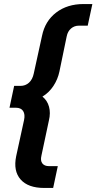

<svg xmlns="http://www.w3.org/2000/svg" viewBox="-20 -765 477 950"><path d="M199 165Q119 165 82 123Q45 81 60 8L99 -171Q105 -199 94.5 -215.5Q84 -232 58 -232H27L50 -340H81Q106 -340 123.5 -356Q141 -372 147 -401L188 -588Q203 -661 258 -703Q313 -745 393 -745H437L414 -638H370Q348 -638 331.5 -624Q315 -610 310 -585L274 -411Q266 -373 244.5 -340Q223 -307 190 -287Q214 -268 222.5 -237Q231 -206 222 -169L185 5Q179 30 189.5 43.5Q200 57 222 57H266L243 165Z"/></svg>

Font: Plus Jakarta Display Medium
Style: Italic
Weight: 500
Italic angle: -12°
Designer: Gumpita Rahayu
Foundry: Tokotype Studio
Version: Version 1.000